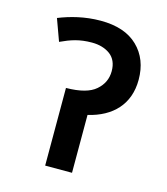

<svg xmlns="http://www.w3.org/2000/svg" viewBox="-98 -709 685 786"><g transform="rotate(15 244.5 -316.0)"><path d="M232.9 -631.8C165 -631.8 105 -615.7 56.2 -596.2L89.8 -503.9C132.8 -523.9 168 -536.1 221.2 -536.1C252.4 -536.1 278.3 -528.3 298.8 -513.2C318.8 -498 329.1 -474.6 329.1 -443.8C329.1 -411.1 316.4 -384.3 291.5 -362.8C266.6 -340.8 224.6 -329.6 166 -329.1V0H279.8V-245.1C381.3 -269 444.8 -334 444.8 -438C444.8 -496.1 426.8 -543 390.1 -578.6C353.5 -614.3 300.8 -631.8 232.9 -631.8Z"/></g></svg>

Font: Noto Reveo Sans
Style: Regular
Weight: 600
Designer: Monotype Design Team
Foundry: Monotype Imaging Inc.
Version: Version 2.007